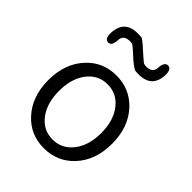

<svg xmlns="http://www.w3.org/2000/svg" viewBox="-228 -923 1058 1058"><g transform="rotate(45 301.0 -394.0)"><path d="M128 -61Q53 -141 53 -270.5Q53 -400 128 -480Q197 -554 301 -554Q405 -554 475 -480Q550 -400 550 -270.5Q550 -141 475 -61Q405 13 301 13Q197 13 128 -61ZM182.5 -114.5Q228 -55 301 -55Q374 -55 420 -114.5Q466 -174 466 -270Q466 -366 420 -425.5Q374 -485 301 -485Q228 -485 182.5 -425.5Q137 -366 137 -270Q137 -174 182.5 -114.5ZM383 -644Q354 -644 349 -648Q327 -662 307 -679L271 -712Q254 -727 245.5 -733.5Q237 -740 220 -740Q170 -740 169 -697Q167 -649 139 -650Q111 -651 113 -699Q118 -801 220 -801Q249 -801 254 -798Q276 -783 295 -765L332 -732Q349 -717 357.5 -710.5Q366 -704 383 -704Q431 -704 433 -747Q436 -795 464 -794Q492 -792 490 -744Q485 -644 383 -644Z"/></g></svg>

Font: Resource Han Rounded JP Normal
Style: Regular
Weight: 350
Designer: Cyano Hao (round all glyphs); Ryoko NISHIZUKA 西塚涼子 (kana, bopomofo & ideographs); Paul D. Hunt (Latin, Greek & Cyrillic)
Foundry: Cyano Hao
Version: 0.990